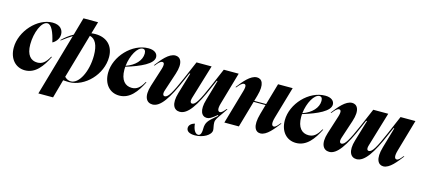

<svg xmlns="http://www.w3.org/2000/svg" viewBox="-64 -1179 4207 1917"><g transform="rotate(15 2039.5 -220.5)"><path d="M15 -179C15 -63 84 12 180 12C288 12 354 -79 408 -187H400C364 -122 330 -95 280 -95C213 -95 166 -143 166 -253C166 -374 217 -500 278 -500C320 -500 351 -429 374 -328C401 -341 438 -378 438 -427C438 -475 406 -520 327 -520C171 -520 15 -349 15 -179Z M612 -641 560 -458C518 -435 478 -405 443 -370H452C487 -397 522 -422 555 -442L371 200H523L576 9C601 11 621 12 634 12C800 12 959 -152 959 -333C959 -454 880 -520 769 -520C755 -520 742 -519 727 -517L763 -641ZM587 -30 719 -489C777 -476 809 -416 809 -308C809 -143 736 0 652 0C628 0 605 -11 587 -30Z M990 -179C990 -63 1057 12 1155 12C1264 12 1331 -79 1385 -187H1377C1341 -122 1307 -95 1256 -95C1188 -95 1139 -143 1139 -253C1139 -263 1139 -272 1140 -282C1292 -328 1413 -385 1413 -453C1413 -489 1383 -520 1318 -520C1149 -520 990 -349 990 -179ZM1141 -292C1153 -400 1209 -502 1264 -502C1281 -502 1294 -489 1294 -459C1294 -389 1235 -324 1141 -292Z M1412 -370H1421C1443 -398 1464 -424 1486 -424C1503 -424 1514 -410 1497 -354L1437 -165C1399 -44 1437 12 1499 12C1580 12 1653 -96 1744 -309L1776 -383H1785L1720 -165C1684 -44 1720 12 1781 12C1863 12 1936 -96 2026 -308L2059 -383H2067L2006 -172C1971 -55 2004 1 2058 1C2084 1 2105 -12 2159 -56L2164 -49L2136 -25C2079 25 2052 47 2052 116C2052 171 2036 186 2018 186C1986 186 1963 142 1959 87C1923 96 1900 118 1900 146C1900 179 1929 200 1987 200C2071 200 2152 155 2152 103C2152 85 2142 55 2142 27C2142 -4 2155 -19 2199 -82L2236 -136H2227C2206 -111 2188 -89 2170 -89C2151 -89 2136 -108 2157 -178L2252 -508H2098L2017 -319C1949 -160 1914 -99 1880 -99C1864 -99 1853 -114 1866 -157L1972 -508H1816L1735 -319C1666 -160 1631 -99 1597 -99C1581 -99 1569 -114 1583 -157L1645 -345C1687 -472 1646 -520 1596 -520C1528 -520 1463 -437 1412 -370Z M2342 -354 2240 0H2390L2469 -275H2592L2564 -176C2524 -37 2564 12 2614 12C2680 12 2742 -73 2794 -138H2785C2762 -111 2745 -89 2727 -89C2708 -89 2694 -108 2714 -178L2810 -508H2659L2595 -286H2472L2489 -345C2526 -474 2489 -520 2439 -520C2372 -520 2306 -436 2255 -370H2264C2287 -398 2308 -424 2330 -424C2347 -424 2358 -410 2342 -354Z M2817 -179C2817 -63 2884 12 2982 12C3091 12 3158 -79 3212 -187H3204C3168 -122 3134 -95 3083 -95C3015 -95 2966 -143 2966 -253C2966 -263 2966 -272 2967 -282C3119 -328 3240 -385 3240 -453C3240 -489 3210 -520 3145 -520C2976 -520 2817 -349 2817 -179ZM2968 -292C2980 -400 3036 -502 3091 -502C3108 -502 3121 -489 3121 -459C3121 -389 3062 -324 2968 -292Z M3239 -370H3248C3270 -398 3291 -424 3313 -424C3330 -424 3341 -410 3324 -354L3264 -165C3226 -46 3264 12 3326 12C3406 12 3480 -96 3571 -309L3603 -383H3612L3547 -165C3511 -46 3547 12 3608 12C3689 12 3763 -96 3853 -308L3886 -383H3894L3833 -172C3793 -37 3835 12 3885 12C3950 12 4013 -73 4064 -138H4055C4033 -111 4016 -89 3997 -89C3978 -89 3964 -108 3984 -178L4079 -508H3925L3844 -319C3776 -160 3741 -99 3706 -99C3690 -99 3679 -114 3693 -157L3798 -508H3643L3562 -319C3493 -160 3458 -99 3424 -99C3408 -99 3396 -114 3410 -157L3472 -345C3514 -472 3473 -520 3423 -520C3355 -520 3290 -436 3239 -370Z"/></g></svg>

Font: Nyght Serif Bold Italic
Style: Regular
Weight: 700
Italic angle: -16°
Designer: Maksym Kobuzan
Version: Version 0.410;Glyphs 3.1.2 (3151)